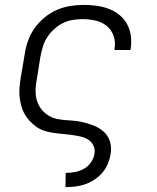

<svg xmlns="http://www.w3.org/2000/svg" viewBox="-20 -548 640 783"><path d="M247 215 248 157H249Q267 157 286 153.5Q305 150 322 140.5Q339 131 350.5 114.5Q362 98 365 80Q369 61 360.5 44.5Q352 28 336.5 19.5Q321 11 303 7.5Q285 4 266.5 1.5Q248 -1 229.5 -2.5Q211 -4 192.5 -7Q174 -10 157 -16Q140 -22 126 -32.5Q112 -43 100 -56Q88 -69 79.5 -84.5Q71 -100 66.5 -117.5Q62 -135 60 -153Q58 -171 59.5 -190Q61 -209 64 -228L81 -328Q85 -355 94.5 -382Q104 -409 121 -433Q138 -457 161.5 -476.5Q185 -496 211.5 -507.5Q238 -519 266 -523.5Q294 -528 321 -528Q347 -528 373.5 -524.5Q400 -521 423.5 -512Q447 -503 466.5 -487.5Q486 -472 498 -450Q510 -428 513.5 -402.5Q517 -377 513 -350L512 -344H447V-348Q452 -376 443.5 -401Q435 -426 415.5 -442Q396 -458 370 -464Q344 -470 317 -470Q297 -470 276 -466.5Q255 -463 236 -453.5Q217 -444 200.5 -429Q184 -414 172.5 -396Q161 -378 155 -358Q149 -338 145 -318L129 -218Q124 -192 125.5 -166.5Q127 -141 138 -119.5Q149 -98 168.5 -83Q188 -68 212.5 -63Q237 -58 263 -57Q289 -56 314 -50.5Q339 -45 362 -36Q385 -27 403 -11Q421 5 428.5 29.5Q436 54 431 80Q428 100 420 119.5Q412 139 398 155.5Q384 172 366 184Q348 196 328.5 203Q309 210 288.5 212.5Q268 215 248 215Z"/></svg>

Font: Iosevka Aile Light
Style: Italic
Weight: 300
Italic angle: -9°
Designer: Belleve Invis
Foundry: Belleve Invis
Version: Version 31.1.0; ttfautohint (v1.8.4)